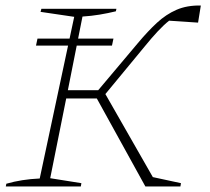

<svg xmlns="http://www.w3.org/2000/svg" viewBox="-20 -676 760 696"><path d="M1 0 3 -10Q58 -26 124 -29L249 -615L127 -633L130 -644H402L400 -635Q371 -628 341 -623Q311 -618 279 -616L226 -349H336L480 -520Q516 -563 549 -593.5Q582 -624 620 -640.5Q658 -657 708 -656L698 -594L593 -601Q574 -586 552 -562.5Q530 -539 504 -507L362 -335L534 -34L636 -12L634 0H507L331 -319H220L162 -30L275 -12L273 0ZM115.9 -536.1H391.3L385.9 -510.7H110.5Z"/></svg>

Font: Piazzolla SC Thin
Style: Italic
Weight: 100
Italic angle: -11.3°
Designer: Juan Pablo del Peral
Foundry: Huerta Tipografica
Version: Version 1.330